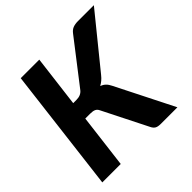

<svg xmlns="http://www.w3.org/2000/svg" viewBox="-183 -893 1061 1061"><g transform="rotate(-45 347.0 -363.0)"><path d="M230 -423.5H256Q290.5 -423.5 308.5 -446.5L501 -695.5Q514 -713 530.2 -719.2Q546.5 -725.5 568.5 -725.5H693.5L449.5 -425Q438 -410.5 426.5 -401Q415 -391.5 402.5 -385Q418.5 -379 430.2 -367.8Q442 -356.5 450.5 -338.5L621 0H492.5Q467.5 0 456.5 -7.2Q445.5 -14.5 439 -27.5L306.5 -291Q300 -305 288.2 -310.5Q276.5 -316 255 -316H217L178 0H34L122.5 -726H267.5Z"/></g></svg>

Font: Lato Heavy
Style: Italic
Weight: 800
Italic angle: -7°
Designer: Lukasz Dziedzic
Foundry: tyPoland Lukasz Dziedzic
Version: Version 2.007; 2014-02-27